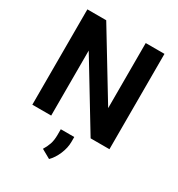

<svg xmlns="http://www.w3.org/2000/svg" viewBox="-220 -851 1147 1240"><g transform="rotate(30 353.5 -230.5)"><path d="M640.5 -710.9V0H500.1L206.1 -484.8V0H65.5V-710.9H206.1L500.7 -225.6V-710.9ZM404.3 45.4V81.1Q404.3 125.8 384.6 172.7Q364.9 219.6 334.4 250L267.3 212.3Q284.2 185.6 294.1 156.5Q304 127.3 304 87V45.4Z"/></g></svg>

Font: Vazirmatn
Style: Regular
Weight: 400
Designer: Saber Rastikerdar
Foundry: Saber Rastikerdar
Version: Version 33.003;September 2, 2022;FontCreator 14.0.0.2862 64-